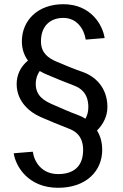

<svg xmlns="http://www.w3.org/2000/svg" viewBox="-20 -711 590 922"><path d="M85 -512.5C85 -474.2 96.7 -444.2 114.2 -420C77.5 -390 60 -350 60 -307.5C60 -221.7 125 -170.8 175 -149.2C216.7 -130.8 269.2 -109.2 308.3 -94.2C340 -82.5 379.2 -59.2 379.2 9.2C379.2 85.8 335.8 125 259.2 125C182.5 125 145 69.2 137.5 17.5L45.8 25C55.8 90 116.7 190.8 259.2 190.8C396.7 190.8 470.8 107.5 470.8 9.2C470.8 -28.3 461.7 -59.2 445.8 -84.2C477.5 -115.8 495.8 -155 495.8 -196.7C495.8 -293.3 434.2 -345.8 375.8 -365.8C339.2 -378.3 285.8 -400 247.5 -416.7C215 -431.7 176.7 -454.2 176.7 -512.5C176.7 -585.8 220.8 -625 284.2 -625C348.3 -625 383.3 -573.3 391.7 -520.8L482.5 -528.3C473.3 -590.8 416.7 -690.8 284.2 -690.8C158.3 -690.8 85 -610 85 -512.5ZM390 -140.8C377.5 -149.2 364.2 -155 350.8 -160C315.8 -172.5 265.8 -195 227.5 -211.7C195 -226.7 151.7 -249.2 151.7 -307.5C151.7 -334.2 159.2 -353.3 170.8 -370C180.8 -364.2 190.8 -359.2 200 -355C241.7 -336.7 296.7 -315 335.8 -300C364.2 -289.2 404.2 -265.8 404.2 -196.7C404.2 -172.5 398.3 -155 390 -140.8Z"/></svg>

Font: Boon Medium
Style: Regular
Weight: 500
Designer: Sungsit Sawaiwan
Foundry: FontUni
Version: Version 2.0